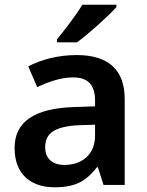

<svg xmlns="http://www.w3.org/2000/svg" viewBox="-20 -786 625 816"><path d="M475 -756V-766H330C303 -721 253 -656 222 -619V-606H307C356 -641 442 -719 475 -756ZM306 -552C225 -552 154 -532 100 -504L138 -416C186 -438 238 -457 290 -457C349 -457 384 -431 384 -357V-334L293 -331C125 -325 42 -268 42 -157C42 -43 114 10 211 10C302 10 345 -16 392 -75H396L420 0H510V-364C510 -490 440 -552 306 -552ZM318 -254 384 -256V-210C384 -128 327 -85 254 -85C206 -85 172 -109 172 -160C172 -218 209 -249 318 -254Z"/></svg>

Font: Noto Sans Khmer UI SemiBold
Style: Regular
Weight: 600
Designer: Danh Hong and the Monotype Design Team
Foundry: Monotype Imaging Inc.
Version: Version 2.002